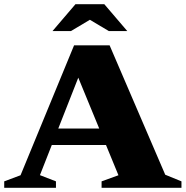

<svg xmlns="http://www.w3.org/2000/svg" viewBox="-31 -891 881 911"><path d="M177.5 -203V-281H527V-203ZM753 -62 830 -30.5V0H451V-30.5L531 -59.5L333 -540.5H347.5L158.5 -60L234.5 -30.5V0H-11V-30.5L66.5 -59.5L320.5 -676H489ZM379 -807H412L305.5 -743.5H218L327 -871H464L573 -743.5H485.5Z"/></svg>

Font: Newsreader 16pt 16pt ExtraBold
Style: Regular
Weight: 800
Version: Version 1.003